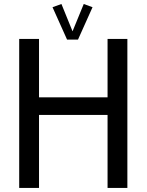

<svg xmlns="http://www.w3.org/2000/svg" viewBox="-20 -917 715 937"><path d="M601.6 -727.1H504.9V-441.9H170.4V-727.1H73.7V0H170.4V-356H504.9V0H601.6ZM236.3 -881.8 307.1 -724.1 306.6 -723.6H361.3L360.8 -724.1L431.6 -881.8L388.7 -897.5L334 -764.2L279.8 -897.5Z"/></svg>

Font: SG Kara
Style: Regular
Weight: 400
Designer: Damoon Khanjanzadeh
Version: Version 1.000